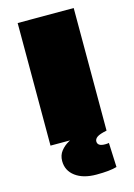

<svg xmlns="http://www.w3.org/2000/svg" viewBox="-136 -770 741 1059"><g transform="rotate(-15 235.0 -240.0)"><path d="M75 0V-700H395V0ZM279 220Q204 220 159.5 187Q115 154 115 99Q115 66 133.5 42.5Q152 19 179 4Q206 -11 231 -16L395 0Q355 8 340 18.5Q325 29 325 43Q325 71 368 71Q375 71 380.5 70.5Q386 70 390 69L396 208Q356 220 279 220Z"/></g></svg>

Font: Georama ExtraExtended Black
Style: Regular
Weight: 900
Width: 8
Designer: Jean-Baptiste Levee
Foundry: Production Type
Version: Version 1.000